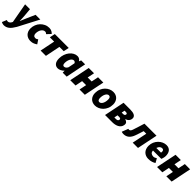

<svg xmlns="http://www.w3.org/2000/svg" viewBox="501 -2370 4417 4417"><g transform="rotate(45 2709.0 -162.0)"><path d="M52 188Q37 188 14 181.5Q-9 175 -24 166L24 52Q41 62 62 62Q85 62 107 46.5Q129 31 143 5L153 -15L65 -500H224L242 -295Q245 -263 246.5 -221.5Q248 -180 248 -144H252Q267 -179 284 -220Q301 -261 316 -295L406 -500H560L299 -1Q271 47 243.5 83Q216 119 187 142Q158 165 125 176.5Q92 188 52 188Z M744 12Q702 12 665.5 -2Q629 -16 602 -42.5Q575 -69 559.5 -107.5Q544 -146 544 -196Q544 -259 566.5 -316Q589 -373 629.5 -416.5Q670 -460 724.5 -486Q779 -512 844 -512Q892 -512 927 -492.5Q962 -473 980 -450L892 -356Q878 -370 865 -377Q852 -384 834 -384Q807 -384 784 -369.5Q761 -355 744 -329.5Q727 -304 717.5 -270Q708 -236 708 -198Q708 -160 726 -138Q744 -116 780 -116Q803 -116 818.5 -124.5Q834 -133 848 -144L914 -46Q885 -25 844.5 -6.5Q804 12 744 12Z M1070 0 1144 -366H1004L1032 -500H1484L1456 -366H1316L1242 0Z M1636 12Q1570 12 1533 -35.5Q1496 -83 1496 -172Q1496 -243 1518 -305Q1540 -367 1577 -413Q1614 -459 1662 -485.5Q1710 -512 1762 -512Q1794 -512 1823 -495.5Q1852 -479 1866 -450H1868L1890 -500H2018L1918 0H1788V-62H1786Q1753 -27 1712.5 -7.5Q1672 12 1636 12ZM1708 -118Q1728 -118 1752 -130.5Q1776 -143 1796 -184L1828 -344Q1819 -364 1803.5 -373Q1788 -382 1774 -382Q1752 -382 1732 -368Q1712 -354 1696.5 -329Q1681 -304 1671.5 -269Q1662 -234 1662 -192Q1662 -153 1674.5 -135.5Q1687 -118 1708 -118Z M2034 0 2136 -500H2308L2273 -328H2403L2438 -500H2610L2508 0H2336L2372 -178H2242L2206 0Z M2844 12Q2799 12 2762 -3Q2725 -18 2699 -45.5Q2673 -73 2658.5 -111Q2644 -149 2644 -196Q2644 -269 2669 -327.5Q2694 -386 2734.5 -427Q2775 -468 2825.5 -490Q2876 -512 2928 -512Q2973 -512 3010 -497Q3047 -482 3073 -454.5Q3099 -427 3113.5 -388.5Q3128 -350 3128 -304Q3128 -231 3103 -172.5Q3078 -114 3037.5 -73Q2997 -32 2946.5 -10Q2896 12 2844 12ZM2862 -116Q2884 -116 2903 -130Q2922 -144 2936 -168.5Q2950 -193 2958 -227Q2966 -261 2966 -302Q2966 -340 2952.5 -362Q2939 -384 2910 -384Q2888 -384 2869 -370Q2850 -356 2836 -331.5Q2822 -307 2814 -272.5Q2806 -238 2806 -198Q2806 -160 2819.5 -138Q2833 -116 2862 -116Z M3166 0 3268 -500H3488Q3530 -500 3566.5 -493.5Q3603 -487 3628.5 -471.5Q3654 -456 3665 -430.5Q3676 -405 3668 -366Q3663 -337 3637.5 -307Q3612 -277 3564 -264L3563 -260Q3608 -248 3629.5 -221Q3651 -194 3641 -144Q3633 -105 3610.5 -77.5Q3588 -50 3555 -33Q3522 -16 3482 -8Q3442 0 3400 0ZM3397 -310H3442Q3469 -310 3483 -320Q3497 -330 3501 -348Q3504 -366 3495 -377Q3486 -388 3457 -388H3413ZM3357 -112H3415Q3446 -112 3460 -125Q3474 -138 3478 -156Q3481 -173 3471.5 -185.5Q3462 -198 3432 -198H3374Z M3773 12Q3738 12 3710 0L3770 -154Q3775 -152 3781 -151Q3787 -150 3795 -150Q3813 -150 3829 -164Q3845 -178 3857 -213Q3881 -285 3903.5 -356.5Q3926 -428 3948 -500H4340L4238 0H4066L4141 -366H4057Q4041 -316 4024.5 -265Q4008 -214 3990 -164Q3960 -79 3906 -33.5Q3852 12 3773 12Z M4374 -204Q4374 -273 4399 -329.5Q4424 -386 4464.5 -426.5Q4505 -467 4555.5 -489.5Q4606 -512 4656 -512Q4702 -512 4733.5 -497Q4765 -482 4784.5 -456Q4804 -430 4813 -395.5Q4822 -361 4822 -322Q4822 -303 4818.5 -284Q4815 -265 4810.5 -248.5Q4806 -232 4801.5 -219.5Q4797 -207 4794 -202H4524Q4526 -152 4555 -130Q4584 -108 4628 -108Q4649 -108 4672 -118Q4695 -128 4712 -140L4768 -40Q4738 -19 4691 -3.5Q4644 12 4582 12Q4536 12 4498 -3Q4460 -18 4432.5 -46Q4405 -74 4389.5 -114Q4374 -154 4374 -204ZM4536 -298H4688Q4690 -304 4691 -312.5Q4692 -321 4692 -330Q4692 -356 4680 -373Q4668 -390 4636 -390Q4607 -390 4580 -368Q4553 -346 4536 -298Z M4858 0 4960 -500H5132L5097 -328H5227L5262 -500H5434L5332 0H5160L5196 -178H5066L5030 0Z"/></g></svg>

Font: mr_Source Sans Pro
Style: Italic
Weight: 900
Italic angle: -11°
Designer: Paul D. Hunt
Foundry: Adobe Systems Incorporated
Version: Version 1.076;July 10, 2024;FontCreator 11.5.0.2430 64-bit